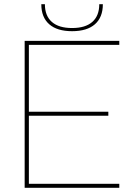

<svg xmlns="http://www.w3.org/2000/svg" viewBox="-20 -891 630 911"><path d="M97 -697H546V-678H117V-361H494V-342H117V-19H546V0H97ZM176 -871H193Q193 -816 226 -787Q259 -758 322 -758Q385 -758 418 -787Q451 -816 451 -871H468Q468 -809 430.5 -776Q393 -743 322 -743Q251 -743 213.5 -776Q176 -809 176 -871Z"/></svg>

Font: Hanken Grotesk Thin
Style: Regular
Weight: 100
Designer: Alfredo Marco Pradil
Foundry: Hanken Design Co.
Version: Version 3.014